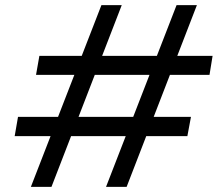

<svg xmlns="http://www.w3.org/2000/svg" viewBox="-20 -726 848 746"><path d="M392 0 666 -706H745L472 0ZM100 0 374 -706H453L180 0ZM37 -197 50 -272H722L708 -197ZM120 -435 133 -509H806L794 -435Z"/></svg>

Font: DM Sans 18pt
Style: Italic
Weight: 400
Italic angle: -10°
Designer: Colophon Foundry, Jonny Pinhorn
Foundry: Colophon Foundry
Version: Version 4.004;gftools[0.9.30]